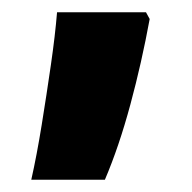

<svg xmlns="http://www.w3.org/2000/svg" viewBox="-20 -157 313 313"><path d="M218 -137 224 -126Q211 -55 192.5 13.5Q174 82 151 136H31Q40 96 48 46.5Q56 -3 63 -51.5Q70 -100 73 -137Z"/></svg>

Font: Noto Sans Arabic Cond ExtBd
Style: Regular
Weight: 800
Width: 3
Designer: Monotype Design Team, Nadine Chahine, Nizar Qandah and Khaled Hosny
Foundry: Monotype Imaging Inc.
Version: Version 2.012; ttfautohint (v1.8.4.7-5d5b)